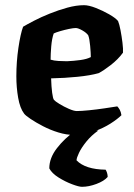

<svg xmlns="http://www.w3.org/2000/svg" viewBox="-20 -520 517 740"><path d="M264 0Q236 0 205 -9.5Q174 -19 146 -33.5Q118 -48 98 -61.5Q78 -75 73 -82Q57 -103 50 -143Q43 -183 43 -226Q43 -282 51 -336Q59 -390 69 -417Q84 -426 111 -440Q138 -454 171.5 -467.5Q205 -481 239.5 -490.5Q274 -500 304 -500Q322 -500 349 -489.5Q376 -479 400.5 -465Q425 -451 435 -439Q440 -427 444.5 -403.5Q449 -380 452 -355.5Q455 -331 454 -317Q435 -291 406.5 -269Q378 -247 360 -238Q328 -229 278.5 -224Q229 -219 177 -218Q178 -185 181 -162.5Q184 -140 188 -135Q192 -130 209 -119.5Q226 -109 245.5 -100.5Q265 -92 276 -92Q293 -92 323 -95Q353 -98 383 -102.5Q413 -107 432 -110Q437 -105 441.5 -97Q446 -89 448 -76Q433 -61 405.5 -43.5Q378 -26 341.5 -13Q305 0 264 0ZM238 -284Q263 -285 289 -288.5Q315 -292 330 -300Q330 -315 327.5 -343Q325 -371 320 -384Q313 -394 297 -403Q281 -412 272 -412Q263 -412 246 -408.5Q229 -405 212 -400Q195 -395 187 -391Q180 -371 177.5 -341.5Q175 -312 175 -290Q188 -286 205.5 -285Q223 -284 238 -284ZM296 200Q284 200 257.5 190Q231 180 205.5 164Q180 148 170 129Q170 89 199.5 51Q229 13 268 -14L359 -17Q332 2 313 25.5Q294 49 284.5 69Q275 89 275 98Q309 133 387 134Q390 138 392.5 146Q395 154 395 162Q381 178 351.5 189Q322 200 296 200Z"/></svg>

Font: Texturina
Style: Bold
Weight: 700
Designer: Guillermo Torres Carreño
Foundry: Omnibus-Type
Version: Version 1.002; ttfautohint (v1.8.3)